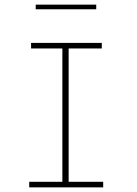

<svg xmlns="http://www.w3.org/2000/svg" viewBox="-20 -808 590 828"><path d="M106 0V-24H249V-599H114V-623H419V-599H276V-24H425V0ZM134 -768V-788H395V-768Z"/></svg>

Font: Inconsolata SemiExpanded ExtraLight
Style: Regular
Weight: 200
Width: 6
Monospace: yes
Designer: Raph Levien, Cyreal, Brenton Simpson
Foundry: Raph Levien, Cyreal, Google
Version: Version 3.001; ttfautohint (v1.8.2.53-6de2)